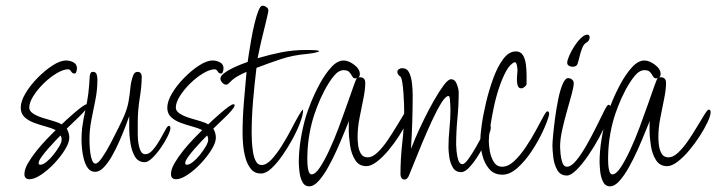

<svg xmlns="http://www.w3.org/2000/svg" viewBox="-20 -628 2522 676"><path d="M84 3Q66 3 66 -15Q66 -32 78.5 -53.5Q91 -75 109 -97.5Q127 -120 145.5 -139Q164 -158 176 -170Q162 -177 141.5 -182.5Q121 -188 100.5 -195.5Q80 -203 66.5 -215.5Q53 -228 53 -249Q53 -271 69.5 -299Q86 -327 112 -353.5Q138 -380 165 -397.5Q192 -415 213 -415Q226 -415 238.5 -408.5Q251 -402 251 -387Q251 -383 249 -376Q247 -369 242 -369Q235 -369 230.5 -376.5Q226 -384 220 -384Q203 -384 179.5 -370Q156 -356 134 -334.5Q112 -313 97.5 -290Q83 -267 83 -249Q83 -237 97 -228Q111 -219 130.5 -213Q150 -207 169 -201.5Q188 -196 197 -190Q202 -195 214 -206Q226 -217 241 -230Q256 -243 268.5 -252Q281 -261 286 -261Q290 -261 290 -257Q290 -252 280.5 -240.5Q271 -229 257.5 -216Q244 -203 232 -191.5Q220 -180 215 -175Q224 -160 224 -143Q224 -126 209 -101.5Q194 -77 171.5 -53Q149 -29 125 -13Q101 3 84 3ZM122 -48Q131 -48 143.5 -58Q156 -68 168 -83Q180 -98 188.5 -112.5Q197 -127 197 -136Q197 -146 193 -151Q187 -145 174.5 -132Q162 -119 148.5 -103.5Q135 -88 125.5 -74.5Q116 -61 116 -54Q116 -48 122 -48Z M315 -23Q299 -23 289.5 -36Q280 -49 275 -68.5Q270 -88 268.5 -106.5Q267 -125 267 -136Q267 -146 267.5 -156Q268 -166 269 -176Q273 -207 280 -237.5Q287 -268 291 -299Q293 -315 294 -330Q295 -345 296 -361Q297 -366 299 -370.5Q301 -375 307 -375Q318 -375 320.5 -365.5Q323 -356 323 -348Q323 -312 316 -277Q309 -242 302 -207Q295 -172 295 -136Q295 -132 295.5 -118.5Q296 -105 298 -89.5Q300 -74 304.5 -63Q309 -52 316 -52Q325 -52 339.5 -73Q354 -94 369.5 -123.5Q385 -153 397.5 -178.5Q410 -204 414 -213Q428 -244 432.5 -270Q437 -296 439 -318.5Q441 -341 449 -363Q454 -375 464 -375Q479 -375 479 -357Q479 -326 472 -282.5Q465 -239 465 -197V-175Q465 -168 465 -153.5Q465 -139 467.5 -123Q470 -107 475.5 -96Q481 -85 492 -85Q505 -85 518 -100Q531 -115 542.5 -135Q554 -155 562 -170Q570 -185 574 -185Q580 -185 580 -177Q580 -168 570.5 -148.5Q561 -129 546.5 -108Q532 -87 516.5 -72Q501 -57 490 -57Q467 -57 455.5 -76Q444 -95 439.5 -123Q435 -151 435 -177.5Q435 -204 435 -219Q431 -207 422 -183.5Q413 -160 401 -132.5Q389 -105 375 -80Q361 -55 345.5 -39Q330 -23 315 -23Z M600 3Q582 3 582 -15Q582 -32 594.5 -53.5Q607 -75 625 -97.5Q643 -120 661.5 -139Q680 -158 692 -170Q678 -177 657.5 -182.5Q637 -188 616.5 -195.5Q596 -203 582.5 -215.5Q569 -228 569 -249Q569 -271 585.5 -299Q602 -327 628 -353.5Q654 -380 681 -397.5Q708 -415 729 -415Q742 -415 754.5 -408.5Q767 -402 767 -387Q767 -383 765 -376Q763 -369 758 -369Q751 -369 746.5 -376.5Q742 -384 736 -384Q719 -384 695.5 -370Q672 -356 650 -334.5Q628 -313 613.5 -290Q599 -267 599 -249Q599 -237 613 -228Q627 -219 646.5 -213Q666 -207 685 -201.5Q704 -196 713 -190Q718 -195 730 -206Q742 -217 757 -230Q772 -243 784.5 -252Q797 -261 802 -261Q806 -261 806 -257Q806 -252 796.5 -240.5Q787 -229 773.5 -216Q760 -203 748 -191.5Q736 -180 731 -175Q740 -160 740 -143Q740 -126 725 -101.5Q710 -77 687.5 -53Q665 -29 641 -13Q617 3 600 3ZM638 -48Q647 -48 659.5 -58Q672 -68 684 -83Q696 -98 704.5 -112.5Q713 -127 713 -136Q713 -146 709 -151Q703 -145 690.5 -132Q678 -119 664.5 -103.5Q651 -88 641.5 -74.5Q632 -61 632 -54Q632 -48 638 -48Z M899 -17Q877 -17 864 -32.5Q851 -48 844.5 -71.5Q838 -95 836 -118.5Q834 -142 834 -157Q834 -211 838.5 -266Q843 -321 848 -375Q831 -368 815.5 -359Q800 -350 787 -336Q785 -334 782.5 -332Q780 -330 776 -330Q769 -330 762.5 -337Q756 -344 756 -351Q756 -360 768 -369.5Q780 -379 797.5 -387.5Q815 -396 830.5 -402Q846 -408 852 -410Q853 -418 856.5 -440.5Q860 -463 865 -491.5Q870 -520 876.5 -546.5Q883 -573 890 -590.5Q897 -608 904 -608Q911 -608 918 -603Q925 -598 925 -591Q925 -588 920 -566Q915 -544 907.5 -514.5Q900 -485 894.5 -459Q889 -433 887 -423Q931 -436 971.5 -444Q1012 -452 1057 -452Q1061 -452 1072 -452Q1083 -452 1093.5 -451Q1104 -450 1104 -447Q1094 -443 1082.5 -441Q1071 -439 1060 -438Q1012 -434 969.5 -420Q927 -406 883 -389Q876 -332 871 -273.5Q866 -215 866 -158Q866 -147 867 -128.5Q868 -110 871 -91.5Q874 -73 881 -60Q888 -47 901 -47Q918 -47 936 -66.5Q954 -86 972 -114.5Q990 -143 1005 -172Q1020 -201 1031.5 -221Q1043 -241 1047 -242V-239Q1047 -224 1037 -197Q1027 -170 1010.5 -139.5Q994 -109 974.5 -81Q955 -53 935.5 -35Q916 -17 899 -17Z M1069 28Q1052 28 1044 11.5Q1036 -5 1034 -26Q1032 -47 1032 -58Q1032 -96 1039 -138.5Q1046 -181 1057 -218Q1062 -235 1075 -267.5Q1088 -300 1106.5 -334Q1125 -368 1146.5 -391.5Q1168 -415 1190 -415Q1207 -415 1227 -400Q1247 -385 1247 -367Q1247 -360 1242 -355Q1243 -356 1247 -356Q1266 -356 1266 -336Q1266 -313 1259.5 -281Q1253 -249 1246 -213.5Q1239 -178 1239 -145Q1239 -133 1241 -116.5Q1243 -100 1250.5 -87Q1258 -74 1275 -74Q1291 -74 1309 -91Q1327 -108 1344 -133Q1361 -158 1376 -183Q1391 -208 1401.5 -225Q1412 -242 1416 -242Q1423 -242 1423 -233Q1423 -221 1412.5 -198.5Q1402 -176 1385 -149.5Q1368 -123 1347.5 -98.5Q1327 -74 1306.5 -58.5Q1286 -43 1270 -43Q1244 -43 1230.5 -64.5Q1217 -86 1212.5 -116Q1208 -146 1208 -172Q1208 -181 1208 -189Q1208 -197 1209 -203Q1203 -189 1192 -161.5Q1181 -134 1166.5 -101.5Q1152 -69 1135.5 -39.5Q1119 -10 1102 9Q1085 28 1069 28ZM1077 -14Q1090 -14 1106 -38Q1122 -62 1139.5 -99.5Q1157 -137 1173 -180Q1189 -223 1202.5 -261.5Q1216 -300 1225 -325.5Q1234 -351 1237 -353L1231 -352Q1224 -352 1220 -359.5Q1216 -367 1210 -374Q1204 -381 1190 -381Q1172 -381 1155 -360Q1138 -339 1122.5 -309.5Q1107 -280 1096.5 -252Q1086 -224 1082 -210Q1062 -141 1062 -68Q1062 -64 1062.5 -50.5Q1063 -37 1066.5 -25.5Q1070 -14 1077 -14Z M1404 4Q1397 4 1393.5 -1.5Q1390 -7 1390 -14Q1390 -70 1396.5 -126.5Q1403 -183 1403 -239Q1403 -245 1402.5 -262.5Q1402 -280 1400.5 -300.5Q1399 -321 1396.5 -337.5Q1394 -354 1390 -358Q1386 -361 1382.5 -365Q1379 -369 1379 -375Q1379 -381 1384.5 -384.5Q1390 -388 1396 -388Q1413 -388 1420.5 -372.5Q1428 -357 1430.5 -335Q1433 -313 1433 -293Q1433 -199 1427 -104Q1431 -115 1443 -143Q1455 -171 1472 -206Q1489 -241 1507.5 -273.5Q1526 -306 1542 -327.5Q1558 -349 1568 -349Q1582 -349 1588.5 -331.5Q1595 -314 1595 -303Q1595 -257 1590.5 -211Q1586 -165 1586 -118Q1586 -112 1587.5 -95.5Q1589 -79 1593.5 -64.5Q1598 -50 1608 -50Q1616 -50 1629 -68Q1642 -86 1656 -110.5Q1670 -135 1681 -157Q1692 -179 1696 -188Q1697 -190 1698 -192.5Q1699 -195 1701 -195Q1706 -195 1707 -187.5Q1708 -180 1708 -178Q1708 -168 1697 -143Q1686 -118 1669.5 -90Q1653 -62 1635.5 -42Q1618 -22 1604 -22Q1584 -22 1574.5 -38Q1565 -54 1562 -74.5Q1559 -95 1559 -109Q1559 -142 1562.5 -175Q1566 -208 1566 -241Q1566 -244 1565.5 -256Q1565 -268 1564 -279Q1563 -290 1559 -290Q1549 -290 1533.5 -265Q1518 -240 1500.5 -202Q1483 -164 1466 -123.5Q1449 -83 1436.5 -51Q1424 -19 1419 -8Q1417 -4 1413.5 0Q1410 4 1404 4Z M1749 -13Q1719 -13 1702 -33.5Q1685 -54 1678 -82.5Q1671 -111 1671 -134Q1671 -151 1676 -187.5Q1681 -224 1691.5 -268Q1702 -312 1717 -353Q1732 -394 1752 -420.5Q1772 -447 1796 -447Q1813 -447 1821 -434Q1829 -421 1831.5 -401.5Q1834 -382 1834 -363.5Q1834 -345 1834 -333Q1834 -328 1827.5 -322.5Q1821 -317 1816 -317Q1806 -317 1803 -326Q1800 -335 1800 -346Q1800 -357 1801 -366.5Q1802 -376 1802 -381Q1802 -386 1800 -397.5Q1798 -409 1792 -409Q1776 -403 1762 -377.5Q1748 -352 1736.5 -317Q1725 -282 1717.5 -245Q1710 -208 1705.5 -177.5Q1701 -147 1701 -132Q1701 -118 1704.5 -96.5Q1708 -75 1718.5 -58Q1729 -41 1748 -41Q1769 -41 1790 -60.5Q1811 -80 1830.5 -109Q1850 -138 1866 -167.5Q1882 -197 1892.5 -216.5Q1903 -236 1907 -236Q1912 -236 1913 -231Q1914 -226 1913 -223L1912 -219Q1906 -197 1890 -163Q1874 -129 1851 -94.5Q1828 -60 1801.5 -36.5Q1775 -13 1749 -13Z M1996 -393Q1989 -393 1983 -396.5Q1977 -400 1977 -407Q1977 -415 1984 -431.5Q1991 -448 2002 -465Q2013 -482 2025.5 -494Q2038 -506 2048 -506Q2056 -506 2056 -496Q2056 -484 2043 -477Q2035 -472 2029.5 -458Q2024 -444 2020.5 -429Q2017 -414 2014 -405Q2011 -393 1996 -393ZM1976 -10Q1953 -10 1942 -29.5Q1931 -49 1928 -74.5Q1925 -100 1925 -116Q1925 -126 1927.5 -153Q1930 -180 1934.5 -213.5Q1939 -247 1945.5 -279Q1952 -311 1961 -332Q1970 -353 1980 -353Q1988 -353 1994 -348Q2000 -343 2000 -335Q2000 -323 1993 -297Q1986 -271 1976.5 -238Q1967 -205 1959.5 -171.5Q1952 -138 1952 -111Q1952 -104 1953.5 -87Q1955 -70 1960 -55.5Q1965 -41 1976 -41Q1991 -41 2009 -63Q2027 -85 2045.5 -117.5Q2064 -150 2080 -182.5Q2096 -215 2107 -237Q2118 -259 2122 -259Q2127 -259 2128.5 -255.5Q2130 -252 2130 -248Q2130 -235 2119 -206.5Q2108 -178 2090 -144.5Q2072 -111 2051 -80.5Q2030 -50 2010 -30Q1990 -10 1976 -10Z M2128 28Q2111 28 2103 11.5Q2095 -5 2093 -26Q2091 -47 2091 -58Q2091 -96 2098 -138.5Q2105 -181 2116 -218Q2121 -235 2134 -267.5Q2147 -300 2165.5 -334Q2184 -368 2205.5 -391.5Q2227 -415 2249 -415Q2266 -415 2286 -400Q2306 -385 2306 -367Q2306 -360 2301 -355Q2302 -356 2306 -356Q2325 -356 2325 -336Q2325 -313 2318.5 -281Q2312 -249 2305 -213.5Q2298 -178 2298 -145Q2298 -133 2300 -116.5Q2302 -100 2309.5 -87Q2317 -74 2334 -74Q2350 -74 2368 -91Q2386 -108 2403 -133Q2420 -158 2435 -183Q2450 -208 2460.5 -225Q2471 -242 2475 -242Q2482 -242 2482 -233Q2482 -221 2471.5 -198.5Q2461 -176 2444 -149.5Q2427 -123 2406.5 -98.5Q2386 -74 2365.5 -58.5Q2345 -43 2329 -43Q2303 -43 2289.5 -64.5Q2276 -86 2271.5 -116Q2267 -146 2267 -172Q2267 -181 2267 -189Q2267 -197 2268 -203Q2262 -189 2251 -161.5Q2240 -134 2225.5 -101.5Q2211 -69 2194.5 -39.5Q2178 -10 2161 9Q2144 28 2128 28ZM2136 -14Q2149 -14 2165 -38Q2181 -62 2198.5 -99.5Q2216 -137 2232 -180Q2248 -223 2261.5 -261.5Q2275 -300 2284 -325.5Q2293 -351 2296 -353L2290 -352Q2283 -352 2279 -359.5Q2275 -367 2269 -374Q2263 -381 2249 -381Q2231 -381 2214 -360Q2197 -339 2181.5 -309.5Q2166 -280 2155.5 -252Q2145 -224 2141 -210Q2121 -141 2121 -68Q2121 -64 2121.5 -50.5Q2122 -37 2125.5 -25.5Q2129 -14 2136 -14Z"/></svg>

Font: Licorice
Style: Regular
Weight: 400
Designer: Robert E. Leuschke
Foundry: Robert E. Leuschke
Version: Version 1.010; ttfautohint (v1.8.3)